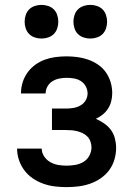

<svg xmlns="http://www.w3.org/2000/svg" viewBox="-20 -759 540 787"><path d="M252 8Q228 8 204 5Q180 2 157.5 -6Q135 -14 115 -27.5Q95 -41 80.5 -60Q66 -79 58 -102.5Q50 -126 50 -150H151Q151 -133 161 -118Q171 -103 186 -94.5Q201 -86 218 -83Q235 -80 252 -80Q270 -80 288 -83Q306 -86 321.5 -95Q337 -104 346 -120.5Q355 -137 355 -155Q355 -166 351 -178Q347 -190 339 -198.5Q331 -207 320 -212.5Q309 -218 297.5 -221Q286 -224 274 -225Q262 -226 250 -226H193V-314H250Q265 -314 280.5 -316.5Q296 -319 309.5 -326.5Q323 -334 331 -347.5Q339 -361 339 -376Q339 -391 331.5 -405Q324 -419 311 -427Q298 -435 283 -437.5Q268 -440 253 -440Q238 -440 223 -437Q208 -434 195 -426Q182 -418 174.5 -404.5Q167 -391 167 -376H66V-377Q66 -400 73 -422Q80 -444 93 -462Q106 -480 124.5 -493.5Q143 -507 164 -514.5Q185 -522 207.5 -525Q230 -528 253 -528Q275 -528 297.5 -525Q320 -522 341.5 -514.5Q363 -507 382 -494Q401 -481 414 -462.5Q427 -444 433.5 -422Q440 -400 440 -377Q440 -361 436 -344.5Q432 -328 423 -314Q414 -300 401 -289.5Q388 -279 373 -272Q391 -264 407 -253Q423 -242 434.5 -226.5Q446 -211 451 -191.5Q456 -172 456 -153Q456 -129 449 -105Q442 -81 427.5 -61.5Q413 -42 392.5 -28Q372 -14 349 -6Q326 2 301.5 5Q277 8 252 8ZM350 -601Q336 -601 322.5 -605.5Q309 -610 299.5 -619.5Q290 -629 285.5 -642.5Q281 -656 281 -670Q281 -684 285.5 -697.5Q290 -711 299.5 -720.5Q309 -730 322.5 -734.5Q336 -739 350 -739Q364 -739 377.5 -734.5Q391 -730 400.5 -720.5Q410 -711 414.5 -697.5Q419 -684 419 -670Q419 -656 414.5 -642.5Q410 -629 400.5 -619.5Q391 -610 377.5 -605.5Q364 -601 350 -601ZM150 -601Q136 -601 122.5 -605.5Q109 -610 99.5 -619.5Q90 -629 85.5 -642.5Q81 -656 81 -670Q81 -684 85.5 -697.5Q90 -711 99.5 -720.5Q109 -730 122.5 -734.5Q136 -739 150 -739Q164 -739 177.5 -734.5Q191 -730 200.5 -720.5Q210 -711 214.5 -697.5Q219 -684 219 -670Q219 -656 214.5 -642.5Q210 -629 200.5 -619.5Q191 -610 177.5 -605.5Q164 -601 150 -601Z"/></svg>

Font: Iosevka SS18 Semibold
Style: Regular
Weight: 600
Monospace: yes
Designer: Belleve Invis
Foundry: Belleve Invis
Version: Version 25.1.1; ttfautohint (v1.8.4)